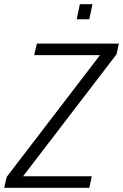

<svg xmlns="http://www.w3.org/2000/svg" viewBox="-37 -896 587 916"><path d="M-17 0 -5 -52 440 -633H126L139 -688H530L519 -637L73 -55H401L389 0ZM329 -804 344 -876H404L389 -804Z"/></svg>

Font: Saira SemiCondensed Light
Style: Italic
Weight: 300
Width: 4
Italic angle: -12°
Designer: Hector Gatti with collaboration of the Omnibus-Type team
Foundry: Omnibus-Type
Version: Version 1.101